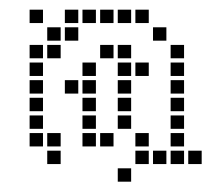

<svg xmlns="http://www.w3.org/2000/svg" viewBox="-20 -301 433 389"><path d="M147.1 -31.4V-4.3H174.3V-31.4ZM147.1 -67.1V-40H174.3V-67.1ZM147.1 -102.9V-75.7H174.3V-102.9ZM254.3 -31.4V-4.3H281.4V-31.4ZM218.6 -67.1V-40H245.7V-67.1ZM218.6 -102.9V-75.7H245.7V-102.9ZM218.6 -138.6V-111.4H245.7V-138.6ZM254.3 -174.3V-147.1H281.4V-174.3ZM218.6 -174.3V-147.1H245.7V-174.3ZM218.6 -210V-182.9H245.7V-210ZM182.9 -210V-182.9H210V-210ZM147.1 -174.3V-147.1H174.3V-174.3ZM147.1 -138.6V-111.4H174.3V-138.6ZM111.4 -138.6V-111.4H138.6V-138.6ZM182.9 -31.4V-4.3H210V-31.4ZM40 -210V-182.9H67.1V-210ZM40 -174.3V-147.1H67.1V-174.3ZM40 -138.6V-111.4H67.1V-138.6ZM40 -102.9V-75.7H67.1V-102.9ZM40 -67.1V-40H67.1V-67.1ZM40 -31.4V-4.3H67.1V-31.4ZM75.7 -31.4V-4.3H102.9V-31.4ZM75.7 4.3V31.4H102.9V4.3ZM75.7 -210V-182.9H102.9V-210ZM75.7 -245.7V-218.6H102.9V-245.7ZM111.4 -245.7V-218.6H138.6V-245.7ZM147.1 -281.4V-254.3H174.3V-281.4ZM182.9 -281.4V-254.3H210V-281.4ZM218.6 -281.4V-254.3H245.7V-281.4ZM290 -245.7V-218.6H317.1V-245.7ZM40 -281.4V-254.3H67.1V-281.4ZM325.7 -210V-182.9H352.9V-210ZM325.7 -174.3V-147.1H352.9V-174.3ZM325.7 -138.6V-111.4H352.9V-138.6ZM325.7 -102.9V-75.7H352.9V-102.9ZM325.7 -67.1V-40H352.9V-67.1ZM325.7 -31.4V-4.3H352.9V-31.4ZM325.7 4.3V31.4H352.9V4.3ZM361.4 4.3V31.4H388.6V4.3ZM254.3 4.3V31.4H281.4V4.3ZM290 4.3V31.4H317.1V4.3ZM254.3 -281.4V-254.3H281.4V-281.4ZM111.4 -281.4V-254.3H138.6V-281.4ZM218.6 40V67.1H245.7V40Z"/></svg>

Font: Gossip Low Square
Style: Regular
Weight: 400
Width: 3
Designer: Deborah Khodanovich
Version: Version 1.001;Glyphs 3.3.1 (3343)